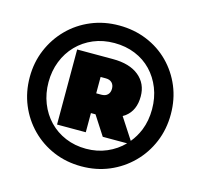

<svg xmlns="http://www.w3.org/2000/svg" viewBox="-103 -814 970 929"><g transform="rotate(15 382.0 -350.0)"><path d="M381 3Q306 3 242 -24Q178 -51 130 -99.5Q82 -148 55.5 -212Q29 -276 29 -350Q29 -424 56 -488Q83 -552 131 -600.5Q179 -649 243.5 -676Q308 -703 383 -703Q458 -703 522.5 -676.5Q587 -650 634.5 -602Q682 -554 708.5 -490.5Q735 -427 735 -352Q735 -277 708 -212.5Q681 -148 632.5 -99.5Q584 -51 520 -24Q456 3 381 3ZM445 -162 383 -258H360V-162H216V-538H395Q479 -538 525.5 -500Q572 -462 572 -398Q572 -328 526 -293Q519 -288 512 -284L581 -178Q606 -208 622 -247Q641 -295 641 -352Q641 -409 622 -457Q603 -505 569 -540.5Q535 -576 487.5 -595.5Q440 -615 383 -615Q326 -615 278.5 -595Q231 -575 196 -539Q161 -503 142 -454.5Q123 -406 123 -350Q123 -294 142 -245.5Q161 -197 195.5 -161Q230 -125 277.5 -105Q325 -85 381 -85Q437 -85 484.5 -105.5Q532 -126 567 -162ZM360 -357H386Q406 -357 417 -368Q428 -379 428 -398Q428 -417 417 -428Q406 -439 386 -439H360Z"/></g></svg>

Font: Montserrat Thin Black
Style: Regular
Weight: 900
Version: Version 9.000